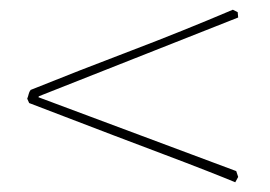

<svg xmlns="http://www.w3.org/2000/svg" viewBox="-20 -461 556 395"><path d="M464 -86Q445 -94 405.5 -109.5Q366 -125 315.5 -144Q265 -163 212.5 -183Q160 -203 114.5 -220.5Q69 -238 40 -249L36 -258Q38 -263 39 -267.5Q40 -272 43 -276Q145 -317 249 -356.5Q353 -396 459 -441L469 -436L470 -425L60 -263L59 -261L466 -109L470 -97Z"/></svg>

Font: Labrada Thin
Style: Regular
Weight: 100
Designer: Mercedes Jáuregui
Foundry: Omnibus-Type Team
Version: Version 1.000; ttfautohint (v1.8.4.7-5d5b)